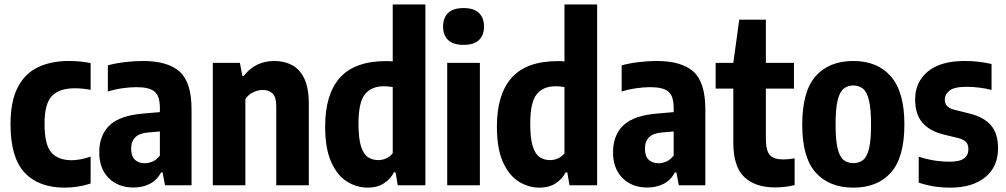

<svg xmlns="http://www.w3.org/2000/svg" viewBox="-20 -828 4496 858"><path d="M268.5 10.5Q152.5 10.5 89.8 -56.8Q27 -124 27 -273Q27 -374.5 58.8 -436.8Q90.5 -499 149 -527.2Q207.5 -555.5 288 -555.5Q340 -555.5 385 -546V-426.5Q367 -430 348.8 -431.8Q330.5 -433.5 315 -433.5Q244.5 -433.5 211.8 -398.8Q179 -364 179 -275.5Q179 -181 209.5 -146.5Q240 -112 300.5 -112Q337 -112 385 -128V-8Q357 1.5 327 6Q297 10.5 268.5 10.5Z M576.5 10Q508.5 10 466 -32.2Q423.5 -74.5 423.5 -147Q423.5 -225 470.8 -269Q518 -313 625.5 -321L694.5 -327V-345.5Q694.5 -398.5 671 -418.5Q647.5 -438.5 590 -438.5Q561.5 -438.5 527.8 -433.8Q494 -429 462 -419V-536Q496.5 -545.5 538.5 -550.5Q580.5 -555.5 618 -555.5Q730 -555.5 783 -507.8Q836 -460 836 -339V0H717.5L706.5 -57.5H700Q680.5 -21.5 648.2 -5.8Q616 10 576.5 10ZM566 -163.5Q566 -130.5 582.5 -114.5Q599 -98.5 627 -98.5Q643.5 -98.5 661.5 -106Q679.5 -113.5 694.5 -133V-240.5L642 -236Q566 -230 566 -163.5Z M931 0V-547H1052L1063 -489H1069.5Q1121 -555.5 1206.5 -555.5Q1250 -555.5 1284.8 -537.2Q1319.5 -519 1339.8 -477Q1360 -435 1360 -364V0H1214.5V-353.5Q1214.5 -395 1197.8 -410.5Q1181 -426 1154.5 -426Q1134.5 -426 1112.5 -416.2Q1090.5 -406.5 1076.5 -385V0Z M1623.5 10.5Q1573.5 10.5 1530 -17Q1486.5 -44.5 1459.8 -104.5Q1433 -164.5 1433 -262.5Q1433 -407 1499.2 -481Q1565.5 -555 1706.5 -555Q1720 -555 1735 -553.5V-808H1881V0H1757.5L1747.5 -58H1740.5Q1725 -27.5 1695.2 -8.5Q1665.5 10.5 1623.5 10.5ZM1670.5 -112.5Q1689 -112.5 1706.5 -120.5Q1724 -128.5 1735 -143.5V-439Q1714 -442.5 1695 -442.5Q1640 -442.5 1611 -407Q1582 -371.5 1582 -275.5Q1582 -208.5 1593.5 -173.2Q1605 -138 1625 -125.2Q1645 -112.5 1670.5 -112.5Z M1978.5 0V-547H2124.5V0ZM2051.5 -627.5Q2005 -627.5 1982.5 -649.2Q1960 -671 1960 -709.5Q1960 -748 1982.5 -770Q2005 -792 2051.5 -792Q2098 -792 2120.5 -770Q2143 -748 2143 -709.5Q2143 -671 2120.5 -649.2Q2098 -627.5 2051.5 -627.5Z M2391 10.5Q2341 10.5 2297.5 -17Q2254 -44.5 2227.2 -104.5Q2200.5 -164.5 2200.5 -262.5Q2200.5 -407 2266.8 -481Q2333 -555 2474 -555Q2487.5 -555 2502.5 -553.5V-808H2648.5V0H2525L2515 -58H2508Q2492.5 -27.5 2462.8 -8.5Q2433 10.5 2391 10.5ZM2438 -112.5Q2456.5 -112.5 2474 -120.5Q2491.5 -128.5 2502.5 -143.5V-439Q2481.5 -442.5 2462.5 -442.5Q2407.5 -442.5 2378.5 -407Q2349.5 -371.5 2349.5 -275.5Q2349.5 -208.5 2361 -173.2Q2372.5 -138 2392.5 -125.2Q2412.5 -112.5 2438 -112.5Z M2872.5 10Q2804.5 10 2762 -32.2Q2719.5 -74.5 2719.5 -147Q2719.5 -225 2766.8 -269Q2814 -313 2921.5 -321L2990.5 -327V-345.5Q2990.5 -398.5 2967 -418.5Q2943.5 -438.5 2886 -438.5Q2857.5 -438.5 2823.8 -433.8Q2790 -429 2758 -419V-536Q2792.5 -545.5 2834.5 -550.5Q2876.5 -555.5 2914 -555.5Q3026 -555.5 3079 -507.8Q3132 -460 3132 -339V0H3013.5L3002.5 -57.5H2996Q2976.5 -21.5 2944.2 -5.8Q2912 10 2872.5 10ZM2862 -163.5Q2862 -130.5 2878.5 -114.5Q2895 -98.5 2923 -98.5Q2939.5 -98.5 2957.5 -106Q2975.5 -113.5 2990.5 -133V-240.5L2938 -236Q2862 -230 2862 -163.5Z M3443 9.5Q3354.5 9.5 3305.8 -37Q3257 -83.5 3257 -191V-432H3178V-547H3257L3283.5 -740H3402.5V-547H3528V-432H3402.5V-208Q3402.5 -155 3420.2 -135.2Q3438 -115.5 3480.5 -115.5Q3492 -115.5 3504.2 -116.8Q3516.5 -118 3531 -120.5V-1Q3512.5 4 3489 6.8Q3465.5 9.5 3443 9.5Z M3793.5 10.5Q3685.5 10.5 3625.2 -56.8Q3565 -124 3565 -270.5Q3565 -420 3625 -487.8Q3685 -555.5 3793.5 -555.5Q3901 -555.5 3961.2 -486.5Q4021.5 -417.5 4021.5 -272Q4021.5 -124.5 3961.5 -57Q3901.5 10.5 3793.5 10.5ZM3793.5 -99Q3818.5 -99 3836.2 -112.5Q3854 -126 3863.2 -163Q3872.5 -200 3872.5 -270Q3872.5 -342 3863 -380.2Q3853.5 -418.5 3835.8 -432.2Q3818 -446 3793.5 -446Q3768.5 -446 3750.8 -432.2Q3733 -418.5 3723.5 -381Q3714 -343.5 3714 -272.5Q3714 -201.5 3723.2 -164Q3732.5 -126.5 3750.2 -112.8Q3768 -99 3793.5 -99Z M4227.5 10.5Q4189.5 10.5 4154 5Q4118.5 -0.5 4085.5 -12V-128Q4118 -117 4152.8 -111.2Q4187.5 -105.5 4224.5 -105.5Q4269 -105.5 4288.2 -120.2Q4307.5 -135 4307.5 -161Q4307.5 -182.5 4296.8 -193.5Q4286 -204.5 4264 -210.5L4194.5 -227.5Q4133 -243 4101.2 -280.8Q4069.5 -318.5 4069.5 -384Q4069.5 -461 4126 -508.2Q4182.5 -555.5 4291.5 -555.5Q4325.5 -555.5 4355 -551.8Q4384.5 -548 4411 -542V-426Q4357.5 -440 4299 -440Q4244 -440 4223 -423Q4202 -406 4202 -384Q4202 -364.5 4212.8 -353.8Q4223.5 -343 4245 -337.5L4315 -320Q4378 -304 4409 -267.2Q4440 -230.5 4440 -164.5Q4440 -83 4382.8 -36.2Q4325.5 10.5 4227.5 10.5Z"/></svg>

Font: Encode Sans Cnd
Style: Bold
Weight: 700
Width: 3
Designer: Multiple Designers
Foundry: Impallari Type
Version: Version 3.002; ttfautohint (v1.8.3) -l 8 -r 50 -G 200 -x 14 